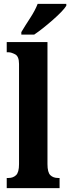

<svg xmlns="http://www.w3.org/2000/svg" viewBox="-20 -979 365 999"><path d="M15 0H290V-53H282Q257 -53 242 -67.5Q227 -82 227 -125V-760H15V-707H25Q38 -707 58.5 -696.5Q79 -686 79 -646V-125Q79 -82 63.5 -67.5Q48 -53 25 -53H15ZM91 -799H158Q201 -828 255 -875.5Q309 -923 325 -949V-959H176Q163 -925 136.5 -884.5Q110 -844 91 -812Z"/></svg>

Font: Noto Serif ExtraCondensed Extra
Style: Regular
Weight: 800
Width: 3
Designer: Monotype Design Team
Foundry: Monotype Imaging Inc.
Version: Version 1.002